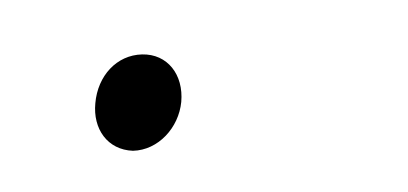

<svg xmlns="http://www.w3.org/2000/svg" viewBox="-24 -86 257 121"><g transform="rotate(-5 104.5 -25.0)"><path d="M57 5C73 6 87 -7 90 -23C93 -40 84 -54 68 -55C52 -56 39 -44 36 -27C33 -11 41 3 57 5Z"/></g></svg>

Font: Fixel Display 20240404 Thin
Style: Italic
Weight: 100
Italic angle: -10°
Designer: AlfaBravo + MacPaw
Foundry: Kyrylo Tkachov, Marchela Mozhyna, Serhii Makarenko, Maria Weinstein, Zakhar Kryvoshyya
Version: Version 1.211;Glyphs 3.2 (3225)